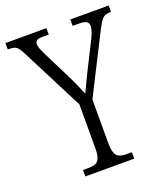

<svg xmlns="http://www.w3.org/2000/svg" viewBox="-138 -806 778 898"><g transform="rotate(-20 251.0 -357.0)"><path d="M132 0V-32H157Q179 -32 193 -37Q207 -42 214 -59Q221 -76 221 -109V-326L64 -634Q54 -654 46 -664.5Q38 -675 28 -678.5Q18 -682 2 -682H-6V-714H198V-682H170Q144 -682 137 -675.5Q130 -669 130 -658Q130 -648 135.5 -634.5Q141 -621 148 -606L211 -480Q227 -449 240 -420Q253 -391 264 -364Q272 -382 284.5 -407.5Q297 -433 312 -464L379 -597Q388 -616 392 -629.5Q396 -643 396 -653Q396 -669 385 -675.5Q374 -682 349 -682H317V-714H508V-682H501Q488 -682 477.5 -677.5Q467 -673 457.5 -659.5Q448 -646 435 -621L286 -327V-112Q286 -77 293 -60Q300 -43 314 -37.5Q328 -32 350 -32H375V0Z"/></g></svg>

Font: Noto Serif Ethiopic Condensed Light
Style: Regular
Weight: 300
Width: 3
Designer: Monotype Design Team
Foundry: Monotype Imaging Inc.
Version: Version 2.102